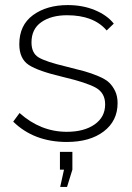

<svg xmlns="http://www.w3.org/2000/svg" viewBox="-20 -549 521 756"><path d="M244 187H217L232 119H216V49H265V119ZM243 10Q114 10 32 -70L57 -104Q140 -30 243 -30Q311 -30 352.5 -59Q394 -88 394 -138Q394 -183 357.5 -203.5Q321 -224 228 -246Q130 -269 93 -293.5Q56 -318 56 -375Q56 -450 110 -489.5Q164 -529 247 -529Q306 -529 354 -509Q402 -489 428 -456L400 -429Q349 -489 244 -489Q182 -489 143 -462Q104 -435 104 -382Q104 -340 132 -323Q160 -306 240 -287Q285 -276 312 -268.5Q339 -261 367.5 -249Q396 -237 410 -223.5Q424 -210 433.5 -190Q443 -170 443 -143Q443 -73 388.5 -31.5Q334 10 243 10Z"/></svg>

Font: Raleway
Style: Light
Weight: 300
Designer: Matt McInerney, Pablo Impallari, Rodrigo Fuenzalida
Foundry: Matt McInerney, Pablo Impallari, Rodrigo Fuenzalida
Version: Version 3.000